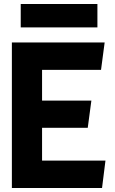

<svg xmlns="http://www.w3.org/2000/svg" viewBox="-20 -924 573 954"><path d="M464 -904H83V-788H464ZM189 -424V-577H482L500 -713H39V10H487L504 -126H189V-289H416L434 -424Z"/></svg>

Font: Bluebird
Style: SfBd
Weight: 700
Designer: Jasper
Foundry: Cannot Into Space Fonts
Version: Version 0.98